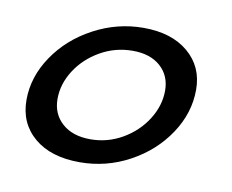

<svg xmlns="http://www.w3.org/2000/svg" viewBox="-53 -442 626 518"><g transform="rotate(10 260.0 -183.5)"><path d="M24 -131Q24 -194 62.5 -251Q101 -308 165.5 -342.5Q230 -377 302 -377Q379 -377 424.5 -338.5Q470 -300 470 -237Q470 -173 432 -116Q394 -59 330.5 -24.5Q267 10 194 10Q115 10 69.5 -28.5Q24 -67 24 -131ZM388 -220Q388 -261 360 -286Q332 -311 284 -311Q236 -311 195 -287.5Q154 -264 130 -226.5Q106 -189 106 -148Q106 -107 134.5 -81.5Q163 -56 212 -56Q259 -56 299.5 -79.5Q340 -103 364 -141Q388 -179 388 -220Z"/></g></svg>

Font: Srisakdi
Style: Bold
Weight: 700
Designer: Cadson Demak Co.,Ltd.
Foundry: Cadson Demak Co.,Ltd.
Version: Version 1.000